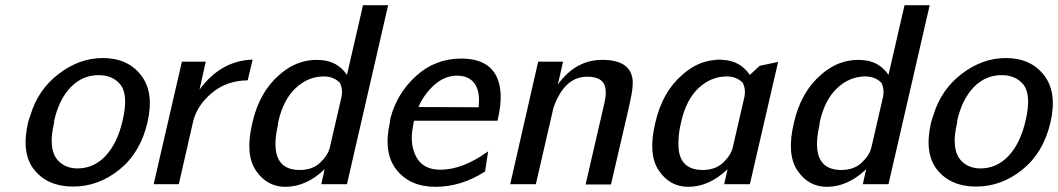

<svg xmlns="http://www.w3.org/2000/svg" viewBox="-20 -711 4083 741"><path d="M88 -237Q92 -252 97 -265Q126 -364 206 -425.5Q286 -487 377 -487Q473 -487 524.5 -420.5Q576 -354 549 -238Q522 -122 441 -56.5Q360 9 262 9Q165 9 113 -54.5Q61 -118 88 -237ZM189 -245V-238Q177 -187 180 -155Q183 -109 210.5 -85Q238 -61 279 -61Q342 -61 387.5 -109.5Q433 -158 453 -245Q476 -342 446 -383Q416 -421 361 -421Q298 -421 253 -374.5Q208 -328 189 -245Z M573 0 682 -473H774L760 -410Q759 -406 757 -396L750 -365Q832 -477 955 -481L936 -401Q855 -400 798.5 -353Q742 -306 726 -245L670 0Z M954 -237Q981 -356 1058 -422Q1112 -470 1175 -478Q1196 -481 1219 -479Q1283 -475 1319 -422L1381 -691H1478L1319 0H1220L1227 -32Q1229 -36 1229 -41L1233 -58Q1162 10 1081 10Q1010 10 967.5 -53Q925 -116 954 -237ZM1054 -241Q1054 -238 1053 -233Q1052 -228 1052 -226Q1040 -172 1044 -137Q1052 -55 1137 -55Q1186 -55 1216 -83.5Q1246 -112 1253 -142L1298 -337Q1304 -366 1292 -391Q1268 -416 1230 -416Q1169 -416 1121 -371Q1073 -326 1054 -241Z M1485 -240Q1485 -245 1487 -255Q1512 -351 1586 -418Q1660 -485 1760 -485Q1903 -485 1912 -351Q1915 -307 1900 -245H1578Q1576 -240 1574 -224Q1560 -155 1586.5 -105.5Q1613 -56 1679 -56Q1766 -56 1864 -127L1852 -49Q1760 10 1661 10Q1562 10 1510 -56Q1458 -122 1485 -240ZM1595 -298 1827 -297Q1834 -357 1812 -388Q1790 -419 1744 -419Q1696 -419 1656 -383Q1616 -347 1595 -298Z M1949 0 2057 -473H2153L2133 -385Q2202 -480 2304 -480Q2418 -480 2422 -396Q2422 -379 2420 -363.5Q2418 -348 2412.5 -322.5Q2407 -297 2405 -288Q2378 -174 2338 1H2240L2313 -315Q2315 -323 2317 -337Q2320 -366 2313 -383Q2300 -415 2246 -415Q2158 -415 2116 -295L2048 0Z M2509 -237Q2536 -356 2613 -422Q2670 -473 2735 -479Q2751 -482 2769 -480Q2836 -477 2874 -422L2912 -457L2983 -472L2874 0H2775L2782 -32Q2784 -36 2784 -41L2788 -58Q2717 10 2636 10Q2565 10 2522.5 -53Q2480 -116 2509 -237ZM2609 -241Q2595 -185 2599 -137Q2607 -55 2692 -55Q2741 -55 2771 -83.5Q2801 -112 2808 -142L2853 -337Q2859 -366 2847 -391Q2823 -416 2785 -416Q2724 -416 2676 -371Q2628 -326 2609 -241Z M3044 -237Q3071 -356 3148 -422Q3202 -470 3265 -478Q3286 -481 3309 -479Q3373 -475 3409 -422L3471 -691H3568L3409 0H3310L3317 -32Q3319 -36 3319 -41L3323 -58Q3252 10 3171 10Q3100 10 3057.5 -53Q3015 -116 3044 -237ZM3144 -241Q3144 -238 3143 -233Q3142 -228 3142 -226Q3130 -172 3134 -137Q3142 -55 3227 -55Q3276 -55 3306 -83.5Q3336 -112 3343 -142L3388 -337Q3394 -366 3382 -391Q3358 -416 3320 -416Q3259 -416 3211 -371Q3163 -326 3144 -241Z M3573 -237Q3577 -252 3582 -265Q3611 -364 3691 -425.5Q3771 -487 3862 -487Q3958 -487 4009.5 -420.5Q4061 -354 4034 -238Q4007 -122 3926 -56.5Q3845 9 3747 9Q3650 9 3598 -54.5Q3546 -118 3573 -237ZM3674 -245V-238Q3662 -187 3665 -155Q3668 -109 3695.5 -85Q3723 -61 3764 -61Q3827 -61 3872.5 -109.5Q3918 -158 3938 -245Q3961 -342 3931 -383Q3901 -421 3846 -421Q3783 -421 3738 -374.5Q3693 -328 3674 -245Z"/></svg>

Font: Coval
Style: Italic
Weight: 400
Foundry: Context Ltd
Version: Version 001.000